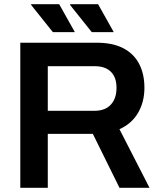

<svg xmlns="http://www.w3.org/2000/svg" viewBox="-20 -888 757 908"><path d="M76 0V-686H437Q513 -686 563 -660Q613 -634 638 -586Q663 -538 663 -473Q663 -406 633 -354.5Q603 -303 545 -277L687 0H545L419 -255H206V0ZM206 -364H427Q477 -364 504 -393Q531 -422 531 -473Q531 -522 504.5 -548.5Q478 -575 427 -575H206ZM414 -736 311 -865 312 -868H444L518 -736ZM230 -736 127 -865 128 -868H260L334 -736Z"/></svg>

Font: Archivo Variable SemiBold
Style: Regular
Weight: 600
Designer: Hector Gatti
Foundry: Omnibus-Type
Version: Version 2.001